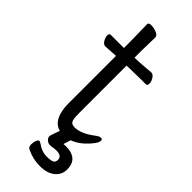

<svg xmlns="http://www.w3.org/2000/svg" viewBox="-274 -677 909 909"><g transform="rotate(45 180.0 -222.5)"><path d="M176 15Q149 8 135 -14Q113 -46 113 -110V-424H108Q107 -424 47 -420H46Q33 -420 24 -435Q15 -450 15 -463.5Q15 -477 26 -477H113V-528L111 -635Q111 -645 129 -645Q147 -645 165 -637.5Q183 -630 183 -617L181 -528V-480L209 -481Q245 -483 285 -487H286Q299 -487 308.5 -472Q318 -457 318 -443Q318 -429 307 -429H268Q240 -429 220 -428L181 -427V-108Q181 -68 188 -57Q195 -46 214 -46Q256 -46 310 -87Q327 -100 337 -100Q347 -100 347 -90Q347 -69 302 -26Q273 0 244 10L232 47Q237 46 242 46Q247 46 252 46Q288 46 309 64Q330 82 330 119Q330 156 302 178Q274 200 226.5 200Q179 200 135 178Q125 172 125 156.5Q125 141 130 129Q135 117 140.5 117Q146 117 158 125Q186 145 215.5 145Q245 145 256 139.5Q267 134 267 118Q267 92 230 92Q216 92 196 96H191Q178 96 168.5 87Q159 78 159 69.5Q159 61 165 46Q170 32 176 15Z"/></g></svg>

Font: LXGW WenKai Lite
Style: Regular
Weight: 400
Designer: LXGW / Fontworks Inc.
Foundry: LXGW / Fontworks Inc.
Version: Version 1.511; March 25, 2025